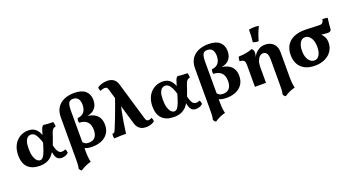

<svg xmlns="http://www.w3.org/2000/svg" viewBox="-60 -1462 4477 2450"><g transform="rotate(-20 2179.0 -236.5)"><path d="M250.6 9Q145.4 9 89.7 -46.7Q34 -102.4 34 -209.6Q34 -270.8 51.8 -318.7Q69.6 -366.6 101 -399.6Q132.4 -432.6 173.6 -449.8Q214.8 -467 261 -467Q306.4 -467 340.6 -447.9Q374.8 -428.8 399.3 -384.4Q423.8 -340 440.2 -263.2L394.6 -238Q375.2 -304.8 356 -341.4Q336.8 -378 316.8 -392Q296.8 -406 275.4 -406Q254.8 -406 234.5 -392.6Q214.2 -379.2 201.2 -344.5Q188.2 -309.8 188.2 -244.6Q188.2 -181 201.2 -139.3Q214.2 -97.6 234.9 -77.3Q255.6 -57 278 -57Q300.4 -57 318 -78.1Q335.6 -99.2 352.8 -145.3Q370 -191.4 391 -266Q408.4 -327.8 419.1 -365.4Q429.8 -403 437.3 -423.2Q444.8 -443.4 452.4 -452.5Q460 -461.6 471.2 -467Q492.8 -462 528.9 -460Q565 -458 599.8 -458Q605.2 -445.2 607.7 -428.7Q610.2 -412.2 610.2 -395.8Q592.6 -392 581.3 -385.2Q570 -378.4 561.5 -364.7Q553 -351 544.7 -327Q536.4 -303 523.8 -264.8Q500.6 -195.2 475.6 -144Q450.6 -92.8 419.7 -58.8Q388.8 -24.8 347.6 -7.9Q306.4 9 250.6 9ZM547.6 9Q500 9 478 -26.2Q456 -61.4 451.8 -118.6L490 -193.8Q501.6 -136.8 515.6 -109.6Q529.6 -82.4 544.5 -73.6Q559.4 -64.8 575 -64.8Q602.4 -64.8 624.8 -77Q639 -57.8 639.8 -25.4Q622.6 -8.8 597.6 0.1Q572.6 9 547.6 9Z M731.8 246.8Q719.4 241.4 712.1 231.9Q704.8 222.4 701 210.4Q705 196 707.2 180.8Q709.4 165.6 710.3 139.6Q711.2 113.6 711.2 67V-481.4Q711.2 -561.2 745.6 -613Q780 -664.8 839.4 -690.5Q898.8 -716.2 974.4 -716.2Q1077.8 -716.2 1128 -671.2Q1178.2 -626.2 1178.2 -547.2Q1178.2 -467 1128.6 -422.9Q1079 -378.8 985.4 -378.8V-385.8Q1091.4 -385.8 1150.4 -338.7Q1209.4 -291.6 1209.4 -200.2Q1209.4 -133.6 1178.6 -87.2Q1147.8 -40.8 1092.2 -15.9Q1036.6 9 962.6 9Q919.8 9 889.1 0.7Q858.4 -7.6 833.8 -29.4L847.8 -109Q865.4 -80.4 885.8 -67.5Q906.2 -54.6 937.8 -54.6Q995.6 -54.6 1024.1 -89.5Q1052.6 -124.4 1052.6 -187.4Q1052.6 -261.2 1014.4 -298.9Q976.2 -336.6 906.8 -336.6Q901.8 -351.2 903.2 -368.7Q904.6 -386.2 911.6 -399Q969 -403.6 998.1 -439.8Q1027.2 -476 1027.2 -538.2Q1027.2 -591.2 1004.7 -620.8Q982.2 -650.4 934.2 -650.4Q910 -650.4 893.8 -639.8Q877.6 -629.2 869.4 -600.8Q861.2 -572.4 861.2 -519V40Q861.2 84 865.3 120.6Q869.4 157.2 876.4 182Q837.8 191 801.4 207.7Q765 224.4 731.8 246.8Z M1694.4 9Q1654 9 1626.8 -4.7Q1599.6 -18.4 1583.5 -40.5Q1567.4 -62.6 1559.8 -88L1407.6 -605Q1404.2 -616.8 1395.7 -629.5Q1387.2 -642.2 1362.8 -642.2Q1350.6 -642.2 1334.8 -638Q1319 -633.8 1305 -624Q1298 -633.2 1294.2 -647Q1290.4 -660.8 1290 -675.6Q1309.6 -693.2 1347.7 -705.1Q1385.8 -717 1424.8 -717Q1462.8 -717 1489.4 -705Q1516 -693 1532.9 -671.5Q1549.8 -650 1558.2 -620.8L1711.6 -103.2Q1713.6 -96.2 1717.5 -87.3Q1721.4 -78.4 1729.7 -71.6Q1738 -64.8 1752.4 -64.8Q1760.6 -64.8 1771.4 -68Q1782.2 -71.2 1795.6 -80Q1809.8 -60.4 1810.6 -28.4Q1791 -11.2 1760 -1.1Q1729 9 1694.4 9ZM1261.4 4.6Q1256.4 -10 1255.7 -26.2Q1255 -42.4 1256.8 -57.6Q1277.4 -59 1284.6 -66.5Q1291.8 -74 1300.6 -94Q1309.4 -114.8 1325 -153.4Q1340.6 -192 1361.5 -245.8Q1382.4 -299.6 1406.5 -365.7Q1430.6 -431.8 1457 -507L1504 -452Q1484.2 -364.8 1469.6 -293.3Q1455 -221.8 1443.6 -151.9Q1432.2 -82 1421.8 0Q1393 0 1352.6 0.5Q1312.2 1 1261.4 4.6Z M2073.6 9Q1968.4 9 1912.7 -46.7Q1857 -102.4 1857 -209.6Q1857 -270.8 1874.8 -318.7Q1892.6 -366.6 1924 -399.6Q1955.4 -432.6 1996.6 -449.8Q2037.8 -467 2084 -467Q2129.4 -467 2163.6 -447.9Q2197.8 -428.8 2222.3 -384.4Q2246.8 -340 2263.2 -263.2L2217.6 -238Q2198.2 -304.8 2179 -341.4Q2159.8 -378 2139.8 -392Q2119.8 -406 2098.4 -406Q2077.8 -406 2057.5 -392.6Q2037.2 -379.2 2024.2 -344.5Q2011.2 -309.8 2011.2 -244.6Q2011.2 -181 2024.2 -139.3Q2037.2 -97.6 2057.9 -77.3Q2078.6 -57 2101 -57Q2123.4 -57 2141 -78.1Q2158.6 -99.2 2175.8 -145.3Q2193 -191.4 2214 -266Q2231.4 -327.8 2242.1 -365.4Q2252.8 -403 2260.3 -423.2Q2267.8 -443.4 2275.4 -452.5Q2283 -461.6 2294.2 -467Q2315.8 -462 2351.9 -460Q2388 -458 2422.8 -458Q2428.2 -445.2 2430.7 -428.7Q2433.2 -412.2 2433.2 -395.8Q2415.6 -392 2404.3 -385.2Q2393 -378.4 2384.5 -364.7Q2376 -351 2367.7 -327Q2359.4 -303 2346.8 -264.8Q2323.6 -195.2 2298.6 -144Q2273.6 -92.8 2242.7 -58.8Q2211.8 -24.8 2170.6 -7.9Q2129.4 9 2073.6 9ZM2370.6 9Q2323 9 2301 -26.2Q2279 -61.4 2274.8 -118.6L2313 -193.8Q2324.6 -136.8 2338.6 -109.6Q2352.6 -82.4 2367.5 -73.6Q2382.4 -64.8 2398 -64.8Q2425.4 -64.8 2447.8 -77Q2462 -57.8 2462.8 -25.4Q2445.6 -8.8 2420.6 0.1Q2395.6 9 2370.6 9Z M2554.8 246.8Q2542.4 241.4 2535.1 231.9Q2527.8 222.4 2524 210.4Q2528 196 2530.2 180.8Q2532.4 165.6 2533.3 139.6Q2534.2 113.6 2534.2 67V-481.4Q2534.2 -561.2 2568.6 -613Q2603 -664.8 2662.4 -690.5Q2721.8 -716.2 2797.4 -716.2Q2900.8 -716.2 2951 -671.2Q3001.2 -626.2 3001.2 -547.2Q3001.2 -467 2951.6 -422.9Q2902 -378.8 2808.4 -378.8V-385.8Q2914.4 -385.8 2973.4 -338.7Q3032.4 -291.6 3032.4 -200.2Q3032.4 -133.6 3001.6 -87.2Q2970.8 -40.8 2915.2 -15.9Q2859.6 9 2785.6 9Q2742.8 9 2712.1 0.7Q2681.4 -7.6 2656.8 -29.4L2670.8 -109Q2688.4 -80.4 2708.8 -67.5Q2729.2 -54.6 2760.8 -54.6Q2818.6 -54.6 2847.1 -89.5Q2875.6 -124.4 2875.6 -187.4Q2875.6 -261.2 2837.4 -298.9Q2799.2 -336.6 2729.8 -336.6Q2724.8 -351.2 2726.2 -368.7Q2727.6 -386.2 2734.6 -399Q2792 -403.6 2821.1 -439.8Q2850.2 -476 2850.2 -538.2Q2850.2 -591.2 2827.7 -620.8Q2805.2 -650.4 2757.2 -650.4Q2733 -650.4 2716.8 -639.8Q2700.6 -629.2 2692.4 -600.8Q2684.2 -572.4 2684.2 -519V40Q2684.2 84 2688.3 120.6Q2692.4 157.2 2699.4 182Q2660.8 191 2624.4 207.7Q2588 224.4 2554.8 246.8Z M3501.2 246.8Q3488.4 241.4 3481.3 231.9Q3474.2 222.4 3470.4 210.4Q3474.8 196 3476.8 180.8Q3478.8 165.6 3479.7 139.6Q3480.6 113.6 3480.6 67V-256.8Q3480.6 -317.6 3463 -342.5Q3445.4 -367.4 3416 -367.4Q3389.6 -367.4 3368.3 -348.8Q3347 -330.2 3334.6 -294.9Q3322.2 -259.6 3322.2 -207.6V0H3172.2V-292Q3172.2 -320.4 3167.8 -337.7Q3163.4 -355 3147.7 -363.3Q3132 -371.6 3099.6 -373.8Q3099.6 -389.6 3101.9 -405.2Q3104.2 -420.8 3111 -433.6Q3167.8 -434.4 3218.6 -444.7Q3269.4 -455 3293 -467Q3307.6 -461.2 3314.9 -447.9Q3322.2 -434.6 3322.2 -411.2Q3322.2 -399 3319.5 -383.4Q3316.8 -367.8 3312.2 -350.8Q3317.6 -362.4 3324.5 -375.8Q3331.4 -389.2 3342.8 -401.4Q3364.2 -426.2 3397.4 -444.1Q3430.6 -462 3475.8 -462Q3516 -462 3551 -445.9Q3586 -429.8 3608.3 -394Q3630.6 -358.2 3630.6 -299V40Q3630.6 84 3634.7 120.6Q3638.8 157.2 3645.8 182Q3607.2 191 3570.8 207.7Q3534.4 224.4 3501.2 246.8ZM3415.8 -531Q3393.2 -530.6 3375.5 -534Q3357.8 -537.4 3341 -543.8Q3346.2 -583.6 3348.7 -628.6Q3351.2 -673.6 3350 -711Q3368 -715.2 3387.5 -717.5Q3407 -719.8 3425.6 -719.8Q3460 -719.8 3485.2 -713Q3462.4 -668 3445.8 -623.3Q3429.2 -578.6 3415.8 -531Z M3986.2 9Q3907 9 3851.9 -19.4Q3796.8 -47.8 3767.9 -100Q3739 -152.2 3739 -224.2Q3739 -302.8 3772.7 -356.6Q3806.4 -410.4 3868.9 -437.8Q3931.4 -465.2 4016.6 -465.2Q4040.8 -465.2 4073.4 -463.5Q4106 -461.8 4143.1 -460.1Q4180.2 -458.4 4218.8 -458.4Q4246.6 -458.4 4259.2 -473.8Q4271.8 -489.2 4276.2 -517.4Q4293.2 -518 4312.3 -516.4Q4331.4 -514.8 4345.8 -510.6Q4341 -475.6 4336.1 -433.8Q4331.2 -392 4329.2 -353.4Q4323.2 -339.8 4310.8 -334Q4298.4 -328.2 4279.4 -328.2Q4257.8 -328.2 4227.7 -332.7Q4197.6 -337.2 4155.2 -338L4147.8 -370.8Q4174.6 -355.2 4197.5 -333.9Q4220.4 -312.6 4234.5 -282.3Q4248.6 -252 4248.6 -209.6Q4248.6 -148 4216.8 -98.5Q4185 -49 4126.3 -20Q4067.6 9 3986.2 9ZM4002 -56.4Q4045.6 -56.4 4070.1 -98Q4094.6 -139.6 4094.6 -206.6Q4094.6 -287.6 4062.9 -332.2Q4031.2 -376.8 3987 -376.8Q3943 -376.8 3918.2 -334.6Q3893.4 -292.4 3893.4 -224.8Q3893.4 -169 3908.9 -131.6Q3924.4 -94.2 3949.3 -75.3Q3974.2 -56.4 4002 -56.4Z"/></g></svg>

Font: Vollkorn
Style: Regular
Weight: 400
Designer: Friedrich Althausen
Foundry: Friedrich Althausen
Version: Version 4.104